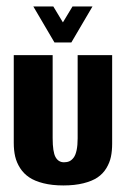

<svg xmlns="http://www.w3.org/2000/svg" viewBox="-20 -559 384 586"><path d="M146.3 -429.3H197.7L262.3 -539.3H201.3L172 -490.7L142.7 -539.3H81.7ZM173.3 7Q208.3 7 234.8 0.3Q261.3 -6.3 277.8 -17.5Q294.3 -28.7 304.5 -45.5Q314.7 -62.3 318.5 -80.3Q322.3 -98.3 322.3 -120.7V-390.7H217V-136.7Q217 -115.3 213.8 -100.5Q210.7 -85.7 204.7 -77.8Q198.7 -70 191.7 -66.8Q184.7 -63.7 175.3 -63.7Q158.3 -63.7 149.5 -79.5Q140.7 -95.3 140.7 -137.7V-390.7H22V-122.7Q22 -100 26.3 -81.3Q30.7 -62.7 41.5 -45.8Q52.3 -29 69.2 -17.7Q86 -6.3 112.5 0.3Q139 7 173.3 7Z"/></svg>

Font: Jomhuria
Style: Regular
Weight: 400
Designer: Arabic design by Kourosh Beigpour, Latin design by Eben Sorkin, engineering by Lasse Fister and Khaled Hosney
Version: Version 1.0000